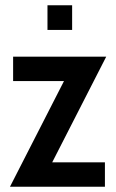

<svg xmlns="http://www.w3.org/2000/svg" viewBox="-20 -712 443 732"><path d="M179 -93H380V0H18L224 -403H30V-496H385ZM161 -692H255V-598H161Z"/></svg>

Font: Cabin Condensed SemiBold
Style: Regular
Weight: 600
Width: 3
Designer: Pablo Impallari
Foundry: Pablo Impallari. http://www.impallari.com Igino Marini. http://www.ikern.com
Version: Version 2.200